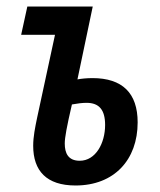

<svg xmlns="http://www.w3.org/2000/svg" viewBox="-20 -560 491 590"><path d="M212 10C331 10 403 -69 403 -184C403 -274 356 -320 264 -320C246 -320 228 -318 218 -316L265 -540H64L45 -453H149L94 -198C88 -169 82 -140 82 -112C82 -35 123 10 212 10ZM225 -66C189 -66 179 -90 179 -119C179 -137 185 -170 201 -239C217 -242 233 -244 246 -244C285 -244 303 -222 303 -176C303 -120 274 -66 225 -66Z"/></svg>

Font: Noto Sans UI Condensed Medium
Style: Italic
Weight: 500
Width: 3
Italic angle: -12°
Designer: Monotype Design Team
Foundry: Monotype Imaging Inc.
Version: Version 1.901